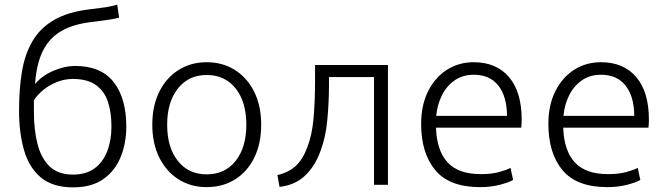

<svg xmlns="http://www.w3.org/2000/svg" viewBox="-20 -796 2874 827"><path d="M295 11Q206 11 155 -32.5Q104 -76 83 -151Q62 -226 62 -319Q62 -414 75 -490Q88 -566 121.5 -621.5Q155 -677 214.5 -711Q274 -745 367 -756Q417 -762 442 -766Q467 -770 485 -776L493 -720Q479 -716 454.5 -712Q430 -708 381 -702Q297 -693 244.5 -662.5Q192 -632 164.5 -576.5Q137 -521 131 -434Q162 -471 211 -491.5Q260 -512 303 -512Q415 -512 469.5 -442.5Q524 -373 524 -250Q524 -181 500.5 -121.5Q477 -62 426.5 -25.5Q376 11 295 11ZM295 -44Q351 -44 387.5 -71Q424 -98 442 -145Q460 -192 460 -251Q460 -311 445 -357Q430 -403 393.5 -429.5Q357 -456 293 -456Q259 -456 226 -443Q193 -430 167 -409Q141 -388 126 -364Q126 -356 126 -341Q126 -326 126 -314Q126 -237 141.5 -176Q157 -115 193.5 -79.5Q230 -44 295 -44Z M870 10Q802 10 749 -23.5Q696 -57 666 -117.5Q636 -178 636 -259Q636 -340 666 -400.5Q696 -461 749 -494.5Q802 -528 870 -528Q939 -528 992 -494.5Q1045 -461 1075 -400.5Q1105 -340 1105 -259Q1105 -178 1075.5 -117.5Q1046 -57 993 -23.5Q940 10 870 10ZM870 -45Q949 -45 995 -103Q1041 -161 1041 -259Q1041 -357 995 -415Q949 -473 870 -473Q792 -473 746 -414.5Q700 -356 700 -259Q700 -161 746 -103Q792 -45 870 -45Z M1184 9 1175 -42Q1223 -53 1253.5 -81Q1284 -109 1303 -160Q1324 -213 1330.5 -286Q1337 -359 1337 -448V-516H1651V0H1591V-464H1397V-428Q1397 -357 1390 -281Q1383 -205 1361 -147Q1339 -84 1296 -41.5Q1253 1 1184 9Z M2048 10Q1915 10 1854.5 -63.5Q1794 -137 1794 -262Q1794 -344 1824.5 -404Q1855 -464 1906 -496Q1957 -528 2020 -528Q2118 -528 2172.5 -464Q2227 -400 2227 -281Q2227 -273 2226.5 -263.5Q2226 -254 2225 -246H1858Q1861 -148 1907.5 -97Q1954 -46 2051 -46Q2097 -46 2130 -55Q2163 -64 2179 -73L2190 -21Q2174 -11 2134.5 -0.5Q2095 10 2048 10ZM1859 -297H2164Q2163 -382 2126 -428Q2089 -474 2021 -474Q1972 -474 1937 -449Q1902 -424 1882.5 -383.5Q1863 -343 1859 -297Z M2596 10Q2463 10 2402.5 -63.5Q2342 -137 2342 -262Q2342 -344 2372.5 -404Q2403 -464 2454 -496Q2505 -528 2568 -528Q2666 -528 2720.5 -464Q2775 -400 2775 -281Q2775 -273 2774.5 -263.5Q2774 -254 2773 -246H2406Q2409 -148 2455.5 -97Q2502 -46 2599 -46Q2645 -46 2678 -55Q2711 -64 2727 -73L2738 -21Q2722 -11 2682.5 -0.5Q2643 10 2596 10ZM2407 -297H2712Q2711 -382 2674 -428Q2637 -474 2569 -474Q2520 -474 2485 -449Q2450 -424 2430.5 -383.5Q2411 -343 2407 -297Z"/></svg>

Font: Ubuntu Sans Light
Style: Regular
Weight: 300
Designer: Dalton Maag Ltd
Foundry: Dalton Maag Ltd
Version: Version 1.006; ttfautohint (v1.8.4.7-5d5b)